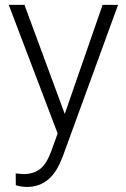

<svg xmlns="http://www.w3.org/2000/svg" viewBox="-20 -548 515 782"><path d="M15.6 0ZM243.7 -84 397.9 -528.3H460.9L235.4 89.8L223.6 117.2Q180.2 213.4 89.4 213.4Q68.4 213.4 44.4 206.5L43.9 158.2L74.2 161.1Q117.2 161.1 143.8 139.9Q170.4 118.7 189 66.9L214.8 -4.4L15.6 -528.3H79.6Z"/></svg>

Font: Roboto Light
Style: Regular
Weight: 300
Designer: Google
Version: Version 2.134; 2016; ttfautohint (v1.6)